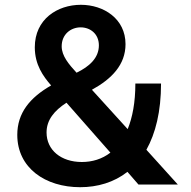

<svg xmlns="http://www.w3.org/2000/svg" viewBox="-20 -770 795 800"><path d="M314 10C386 10 455 -10 511 -54L557 -1H721L590 -146C628 -214 651 -305 651 -422H544C544 -343 532 -281 512 -232L363 -396C445 -441 503 -500 503 -586C503 -692 412 -750 317 -750C219 -750 125 -690 125 -573C125 -500 160 -452 193 -414C104 -363 52 -299 52 -208C52 -70 169 10 314 10ZM237 -577C237 -627 275 -656 316 -656C356 -656 392 -629 392 -581C392 -529 353 -493 299 -467C267 -502 237 -537 237 -577ZM174 -218C174 -270 206 -309 257 -342L440 -134C405 -107 364 -95 321 -95C234 -95 174 -145 174 -218Z"/></svg>

Font: Be Vietnam Pro SemiBold
Style: Regular
Weight: 600
Designer: Lam Bao, Tony Le, Vietanh Nguyen
Foundry: Yellow Type Foundry
Version: Version 1.002